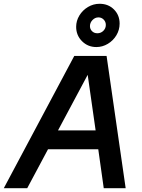

<svg xmlns="http://www.w3.org/2000/svg" viewBox="-52 -996 751 1016"><path d="M512 -700 613 0H497L468 -206H202L92 0H-32L341 -700ZM412 -600 255 -306H454ZM475 -976Q521 -976 551 -946Q581 -916 581 -871Q581 -838 564 -809.5Q547 -781 518.5 -764Q490 -747 458 -747Q413 -747 382 -778Q351 -809 351 -854Q351 -886 368 -914Q385 -942 413.5 -959Q442 -976 475 -976ZM463 -820Q482 -820 495 -833Q508 -846 508 -864Q508 -881 496.5 -892.5Q485 -904 469 -904Q451 -904 437.5 -890Q424 -876 424 -858Q424 -842 435 -831Q446 -820 463 -820Z"/></svg>

Font: MedMera Sans Semibold
Style: Italic
Weight: 600
Italic angle: -11°
Designer: Kasper Nordkvist
Foundry: UNCUT.wtf
Version: Version 1.300